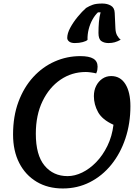

<svg xmlns="http://www.w3.org/2000/svg" viewBox="-20 -1043 784 1088"><path d="M336 25Q251 25 187.5 -13Q124 -51 89 -119.5Q54 -188 54 -281Q54 -384 84.5 -466Q115 -548 168 -606Q221 -664 290 -694.5Q359 -725 435 -725Q485 -725 509 -710.5Q533 -696 533 -665Q533 -655 531.5 -646.5Q530 -638 525 -627Q514 -630 496.5 -632.5Q479 -635 466 -635Q387 -635 323 -591.5Q259 -548 221 -469.5Q183 -391 183 -285Q183 -164 232.5 -104.5Q282 -45 363 -45Q404 -45 446 -65.5Q488 -86 525 -124Q562 -162 588.5 -216Q615 -270 623 -336Q559 -365 535.5 -408Q512 -451 512 -498Q512 -531 525 -556.5Q538 -582 560 -597Q582 -612 610 -612Q662 -612 690.5 -566.5Q719 -521 719 -441Q719 -343 690.5 -258Q662 -173 610.5 -109.5Q559 -46 489 -10.5Q419 25 336 25ZM404 -799Q383 -799 372 -807.5Q361 -816 361 -828Q361 -854 378 -885.5Q395 -917 420 -947.5Q445 -978 468 -998Q486 -1009 505.5 -1016Q525 -1023 560 -1023Q588 -1023 608.5 -1011Q629 -999 630 -970L634 -883Q635 -858 643.5 -842.5Q652 -827 664 -818Q646 -808 630 -803.5Q614 -799 595 -799Q570 -799 554 -810.5Q538 -822 538 -856Q538 -888 540.5 -918Q543 -948 550 -973H535Q518 -957 504 -932Q490 -907 482.5 -877Q475 -847 476 -817Q469 -810 449 -804.5Q429 -799 404 -799Z"/></svg>

Font: Lemonada
Style: Regular
Weight: 400
Designer: Mohamed Gaber (Arabic), Eduardo Tunni (Latin)
Foundry: Kief Type Foundry
Version: Version 4.005